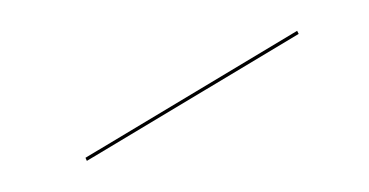

<svg xmlns="http://www.w3.org/2000/svg" viewBox="-20 -766 238 124"><path d="M171.9 -746.1 172.9 -744.1 36.1 -662.1 35.2 -664.1Z"/></svg>

Font: Fira Sans Compressed Two
Style: Regular
Weight: 100
Width: 1
Designer: Carrois Corporate & Edenspiekermann AG
Foundry: Carrois Corporate GbR & Edenspiekermann AG
Version: Version 4.203;PS 004.203;hotconv 1.0.88;makeotf.lib2.5.64775